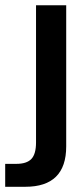

<svg xmlns="http://www.w3.org/2000/svg" viewBox="-79 -549 320 736"><path d="M-59.1 167V79.1H-16.1Q23.4 79.1 41.3 60.3Q59.1 41.5 59.1 -2.9V-528.8H174.8V12.2Q174.8 167 18.1 167Z"/></svg>

Font: Lumene Sans Expanded Medium
Style: Regular
Weight: 500
Width: 7
Designer: Deni Anggara
Version: Version 1.003;Glyphs 3.1.2 (3151)